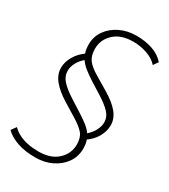

<svg xmlns="http://www.w3.org/2000/svg" viewBox="-235 -816 978 1108"><g transform="rotate(30 254.0 -262.5)"><path d="M184 188Q114 188 63.5 170.5Q13 153 -19 122L5 89Q26 110 52.5 123Q79 136 111.5 142.5Q144 149 183 149Q264 149 309.5 106.5Q355 64 355 4Q355 -42 334 -67.5Q313 -93 266 -122L175 -178Q117 -214 85.5 -252.5Q54 -291 54 -335Q54 -374 76 -412Q98 -450 138 -478L136 -468Q130 -484 127.5 -499.5Q125 -515 125 -531Q125 -584 154 -625Q183 -666 232 -689.5Q281 -713 341 -713Q398 -713 446.5 -697Q495 -681 527 -645L505 -613Q480 -642 435 -658Q390 -674 342 -674Q260 -674 214.5 -631.5Q169 -589 169 -529Q169 -483 189 -455.5Q209 -428 258 -399L345 -347Q407 -310 438 -272Q469 -234 469 -190Q469 -151 447.5 -112.5Q426 -74 385 -47L387 -58Q394 -43 396.5 -27Q399 -11 399 6Q399 59 370 100Q341 141 292.5 164.5Q244 188 184 188ZM96 -340Q96 -303 122.5 -274Q149 -245 199 -213L276 -164Q311 -142 337 -121.5Q363 -101 378 -76L369 -79Q398 -102 413 -131Q428 -160 428 -185Q428 -222 401 -250.5Q374 -279 321 -312L249 -357Q215 -379 188.5 -400Q162 -421 147 -446L155 -445Q126 -423 111 -394.5Q96 -366 96 -340Z"/></g></svg>

Font: Mulish ExtraLight
Style: Italic
Weight: 200
Italic angle: -9°
Designer: Vernon Adams
Foundry: Vernon Adams
Version: Version 3.603